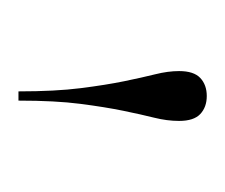

<svg xmlns="http://www.w3.org/2000/svg" viewBox="-38 -716 244 208"><g transform="rotate(90 84.0 -612.0)"><path d="M79 -510Q79 -550 75.5 -577.5Q72 -605 68 -624.5Q64 -644 60.5 -658Q57 -672 57 -684Q57 -700 64.5 -707Q72 -714 84 -714Q96 -714 103.5 -707Q111 -700 111 -684Q111 -671 107.5 -657Q104 -643 100 -623.5Q96 -604 92.5 -577Q89 -550 89 -510H79Z"/></g></svg>

Font: Libre Caslon Display
Style: Regular
Weight: 400
Designer: Pablo Impallari, Rodrigo Fuenzalida
Foundry: Pablo Impallari, Rodrigo Fuenzalida
Version: Version 1.002; ttfautohint (v1.5)